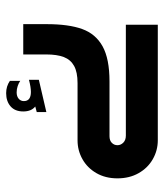

<svg xmlns="http://www.w3.org/2000/svg" viewBox="27 -573 546 640"><g transform="rotate(-90 300.0 -253.0)"><path d="M25.5 -134.5Q25.5 -174.5 43 -204.8Q60.5 -235 89.5 -251.2Q118.5 -267.5 152 -267.5H343Q379.5 -267.5 400.2 -279Q421 -290.5 429.8 -313.2Q438.5 -336 438.5 -372V-448.5H539.5V-370Q539.5 -297 523.2 -252Q507 -207 465.5 -184Q424 -161 348.5 -161H166Q151.5 -161 143.8 -153.2Q136 -145.5 136 -134.5Q136 -123.5 144.5 -115Q153 -106.5 168 -106.5H537.5V0H152.5Q118.5 0 89.2 -16.8Q60 -33.5 42.8 -64Q25.5 -94.5 25.5 -134.5ZM246.5 -403.5 265 -408.5Q248.5 -421.5 248.5 -448.5Q248.5 -476 265.5 -490.8Q282.5 -505.5 309.5 -505.5Q332.5 -505.5 350.5 -493V-458.5Q343.5 -463.5 333.2 -467Q323 -470.5 312 -470.5Q299 -470.5 291 -463.8Q283 -457 283 -446.5Q283 -423 313.5 -423Q329.5 -423 354 -429.5V-396.5L246.5 -371.5Z"/></g></svg>

Font: JuliaMono MediumItalic
Style: Regular
Weight: 500
Italic angle: -9°
Monospace: yes
Designer: cormullion
Foundry: corm
Version: Version 0.049; ttfautohint (v1.8.4)